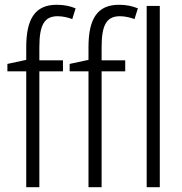

<svg xmlns="http://www.w3.org/2000/svg" viewBox="-20 -785 764 805"><path d="M244 -486V-532H145V-587C145 -681 166 -717 222 -717C242 -717 264 -712 283 -705L297 -750C275 -759 250 -765 218 -765C127 -765 90 -706 90 -587V-534L11 -517V-486H90V0H145V-486ZM505 -486V-532H406V-587C406 -681 427 -717 483 -717C503 -717 525 -712 544 -705L558 -750C536 -759 511 -765 479 -765C388 -765 351 -706 351 -587V-534L272 -517V-486H351V0H406V-486ZM650 0V-760H595V0Z"/></svg>

Font: Noto Sans Display SemiCondensed Light
Style: Regular
Weight: 300
Width: 4
Designer: Monotype Design Team
Foundry: Monotype Imaging Inc.
Version: Version 1.900